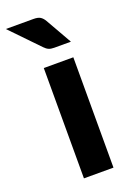

<svg xmlns="http://www.w3.org/2000/svg" viewBox="-179 -788 581 843"><g transform="rotate(-20 111.5 -367.0)"><path d="M199 -515.5V0H61V-515.5ZM92 -733.5Q113.5 -733.5 124.2 -726.5Q135 -719.5 143 -705.5L212.5 -583.5H134.5Q119 -583.5 109.2 -587.8Q99.5 -592 89.5 -602.5L-37 -733.5Z"/></g></svg>

Font: Lato 2
Style: Regular
Weight: 800
Designer: Lukasz Dziedzic with Adam Twardoch and Botio Nikoltchev
Foundry: tyPoland Lukasz Dziedzic
Version: Version 2.015; 2015-08-06; http://www.latofonts.com/